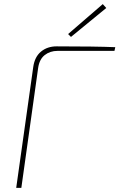

<svg xmlns="http://www.w3.org/2000/svg" viewBox="-20 -916 582 936"><path d="M498 -877 326 -736 312 -750 481 -896ZM59 0 142 -589Q149 -639 180 -664.5Q211 -690 256 -690Q446 -690 542 -686L538 -668H261Q224 -668 198 -647.5Q172 -627 166 -585L84 0Z"/></svg>

Font: Exo 2.0 Thin
Style: Italic
Weight: 250
Italic angle: -8°
Designer: Natanael Gama
Version: Version 1.001;PS 001.001;hotconv 1.0.70;makeotf.lib2.5.58329